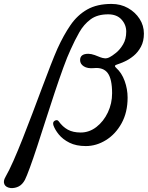

<svg xmlns="http://www.w3.org/2000/svg" viewBox="-150 -732 753 978"><path d="M-95 226Q-120 223 -127.5 207Q-135 191 -122 169Q-104 138 -81.5 87Q-59 36 -34.5 -26Q-10 -88 15 -154Q40 -220 63.5 -283Q87 -346 107.5 -398.5Q128 -451 143 -485Q174 -553 209 -604Q244 -655 294 -683.5Q344 -712 418 -712Q465 -712 502 -691Q539 -670 561 -636Q583 -602 583 -561Q583 -522 568 -494Q553 -466 530.5 -447.5Q508 -429 484.5 -418.5Q461 -408 445 -403Q428 -398 442 -386Q470 -361 485 -319.5Q500 -278 500 -235Q500 -160 469.5 -104.5Q439 -49 390 -18.5Q341 12 287 12Q238 12 204 -5Q170 -22 150 -46.5Q130 -71 122 -94Q117 -111 129.5 -117.5Q142 -124 149 -114Q169 -86 195.5 -71.5Q222 -57 261 -57Q305 -57 341.5 -85.5Q378 -114 399.5 -159.5Q421 -205 421 -257Q421 -330 398.5 -360Q376 -390 328 -385Q296 -382 277 -394Q258 -406 258 -426Q258 -458 300 -458Q314 -458 332.5 -451.5Q351 -445 362 -440Q372 -436 384 -435Q396 -434 409 -441Q421 -447 441 -463Q461 -479 477 -506Q493 -533 493 -571Q493 -606 469 -632.5Q445 -659 401 -659Q346 -659 311.5 -633.5Q277 -608 254 -567.5Q231 -527 210 -480Q193 -444 172 -386Q151 -328 128 -259Q105 -190 82.5 -119.5Q60 -49 39.5 13.5Q19 76 2.5 121Q-14 166 -23 184Q-36 208 -54.5 217.5Q-73 227 -95 226Z"/></svg>

Font: Zen Old Mincho
Style: Regular
Weight: 400
Designer: Yoshimichi Ohira
Foundry: Positype
Version: Version 1.001